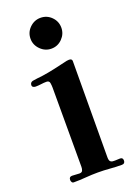

<svg xmlns="http://www.w3.org/2000/svg" viewBox="-149 -837 641 902"><g transform="rotate(-20 172.0 -386.0)"><path d="M314 -12Q314 4 298 4Q269 4 239 1.5Q209 -1 179 -1Q149 -1 118.5 1.5Q88 4 58 4Q51 4 48 -1.5Q45 -7 45 -12Q45 -28 60 -28Q70 -28 79 -27Q88 -26 97 -26Q109 -26 112.5 -34Q116 -42 116 -52V-449Q116 -459 114 -471.5Q112 -484 98 -484Q85 -484 71 -482Q57 -480 43 -480Q37 -480 31.5 -483Q26 -486 26 -493Q26 -506 39 -510Q50 -512 62.5 -513.5Q75 -515 86 -516Q121 -521 154.5 -528.5Q188 -536 222 -544Q225 -544 228 -544.5Q231 -545 233 -545Q248 -545 248 -533Q248 -413 247 -292.5Q246 -172 246 -52Q246 -34 254 -29.5Q262 -25 274.5 -26Q287 -27 300 -27Q314 -27 314 -12ZM251 -699Q251 -668 228.5 -645Q206 -622 174 -622Q143 -622 120 -645Q97 -668 97 -699Q97 -731 120 -753.5Q143 -776 174 -776Q206 -776 228.5 -753.5Q251 -731 251 -699Z"/></g></svg>

Font: Kaisei HarunoUmi
Style: Bold
Weight: 700
Designer: Font-Kai, 金井和夫
Foundry: KAZUO KANAI
Version: Version 5.003